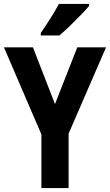

<svg xmlns="http://www.w3.org/2000/svg" viewBox="-20 -954 558 974"><path d="M259 -426 372 -714H518L328 -276V0H190V-272L0 -714H147ZM432 -924Q417 -906 390.5 -878.5Q364 -851 334.5 -822.5Q305 -794 281 -774H187V-787Q212 -823 236.5 -862Q261 -901 279 -934H432Z"/></svg>

Font: Noto Sans Gujarati Condensed
Style: Bold
Weight: 700
Width: 3
Designer: Jelle Bosma - Monotype Design Team, Universal Thirst
Foundry: Monotype Imaging Inc.
Version: Version 2.106; ttfautohint (v1.8.4.7-5d5b)